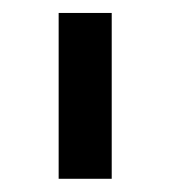

<svg xmlns="http://www.w3.org/2000/svg" viewBox="-20 -747 261 292"><path d="M149.9 -727.3H69.2V-475.1H149.9Z"/></svg>

Font: GiG Sans Text
Style: Regular
Weight: 400
Designer: Andreas Faust
Version: Version 1.100;FEAKit 1.0